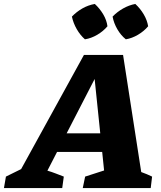

<svg xmlns="http://www.w3.org/2000/svg" viewBox="-74 -952 814 972"><path d="M641 -81Q655 -76 669.5 -70Q684 -64 696 -58L689 0H345L357 -58L453 -89L398 -621L437 -614L166 -88Q187 -82 207.5 -74Q228 -66 249 -58L241 0H-54L-44 -58L33 -96L351 -674H549ZM140 -183 183 -277H539L549 -183ZM406 -932Q431 -909 448.5 -879.5Q466 -850 470 -819Q449 -794 418.5 -776Q388 -758 356 -753Q332 -774 314.5 -804.5Q297 -835 290 -868Q313 -892 342.5 -909Q372 -926 406 -932ZM611 -932Q636 -909 653.5 -879.5Q671 -850 676 -819Q655 -794 624.5 -776Q594 -758 563 -753Q538 -773 520 -804Q502 -835 496 -868Q519 -892 549 -909Q579 -926 611 -932Z"/></svg>

Font: Piazzolla Thin Black
Style: Italic
Weight: 900
Italic angle: -11.3°
Version: Version 2.005